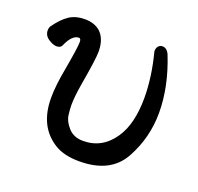

<svg xmlns="http://www.w3.org/2000/svg" viewBox="-98 -601 753 731"><g transform="rotate(20 279.0 -236.0)"><path d="M293 24Q232 24 194 1Q110 -50 110 -167Q110 -217 124 -291Q140 -381 140 -403Q140 -418 132 -418Q104 -418 83 -369Q78 -358 62 -358Q48 -358 29 -370.5Q10 -383 10 -404Q10 -414 15 -422Q41 -458 66.5 -475Q92 -492 130 -492Q167 -492 191 -472Q220 -446 220 -393Q220 -363 201 -254Q192 -201 192 -166Q192 -152 195 -127.5Q198 -103 220 -78.5Q242 -54 280 -54Q358 -54 404 -123Q444 -183 444 -287Q444 -372 419 -468Q419 -481 425.5 -488.5Q432 -496 442 -496Q460 -496 470 -474Q516 -359 516 -253Q516 -152 467.5 -64Q419 24 293 24Z"/></g></svg>

Font: LXGW WenKai Lite Medium
Style: Regular
Weight: 500
Designer: LXGW / Fontworks Inc.
Foundry: LXGW / Fontworks Inc.
Version: Version 1.511; March 25, 2025